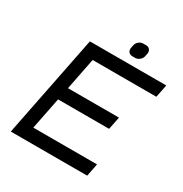

<svg xmlns="http://www.w3.org/2000/svg" viewBox="-191 -991 1086 1138"><g transform="rotate(30 352.0 -422.0)"><path d="M686.5 -609.9H250.5L207.5 -392.1H556.6L539.1 -305.2H189.9L146.5 -86.9H582.5L565.4 0H42.5L181.2 -697.3H704.1ZM481.9 -844.2Q497.6 -844.2 506.8 -833Q513.7 -824.2 513.7 -812.5Q513.7 -809.1 513.2 -805.2L509.3 -786.1Q505.9 -769.5 492.2 -758.1Q478.5 -746.6 462.4 -746.6H442.9Q426.8 -746.6 417.5 -757.8Q410.6 -766.6 410.6 -777.3Q410.6 -781.7 411.6 -786.1L415.5 -805.2Q418.5 -821.3 432.1 -832.8Q445.8 -844.2 462.4 -844.2Z"/></g></svg>

Font: Qaz
Style: Italic
Weight: 400
Italic angle: -11.25°
Designer: GGBotNet
Foundry: f0n7
Version: 0.70